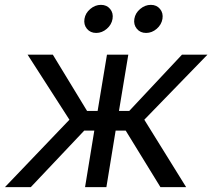

<svg xmlns="http://www.w3.org/2000/svg" viewBox="-34 -771 874 791"><path d="M-13.7 0 252 -277.8 79.6 -545.9H183.6L324.7 -314H368.2L406.7 -545.9H494.6L456.1 -314H498.5L715.8 -545.9H820.8L560.5 -277.8L732.9 0H627L483.9 -232.9H442.4L404.3 0H316.4L354.5 -232.9H313L92.8 0ZM567.9 -635.3Q543.9 -635.3 529.8 -652.3Q515.6 -669.4 519.5 -693.4Q523.4 -717.3 543.5 -734.1Q563.5 -751 587.4 -751Q611.3 -751 625.2 -734.1Q639.2 -717.3 635.3 -693.4Q631.3 -669.4 611.6 -652.3Q591.8 -635.3 567.9 -635.3ZM362.3 -635.3Q338.4 -635.3 324.2 -652.3Q310.1 -669.4 314 -693.4Q317.9 -717.3 337.9 -734.1Q357.9 -751 381.8 -751Q405.8 -751 419.7 -734.1Q433.6 -717.3 429.7 -693.4Q425.8 -669.4 406 -652.3Q386.2 -635.3 362.3 -635.3Z"/></svg>

Font: Adwaita Sans
Style: Italic
Weight: 400
Italic angle: -9.39999°
Designer: Rasmus Andersson
Foundry: rsms
Version: Version 4.001;git-9221beed3